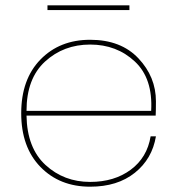

<svg xmlns="http://www.w3.org/2000/svg" viewBox="-20 -697 668 724"><path d="M80 -279H550Q557 -401 488.5 -465Q420 -529 320 -529Q220 -529 150 -465Q80 -401 80 -279ZM568 -183Q554 -98 488.5 -45.5Q423 7 320 7Q205 7 132.5 -67.5Q60 -142 60 -270Q60 -398 132.5 -472.5Q205 -547 320 -547Q436 -547 502 -477Q568 -407 568 -315Q568 -279 567 -261H80Q82 -139 151.5 -75Q221 -11 320 -11Q411 -11 473 -57Q535 -103 548 -183ZM159 -659V-677H468V-659Z"/></svg>

Font: Poppins Thin
Style: Regular
Weight: 250
Designer: Ninad Kale (Devanagari), Jonny Pinhorn (Latin)
Foundry: Indian Type Foundry
Version: Version 3.200;PS 1.000;hotconv 16.6.54;makeotf.lib2.5.65590